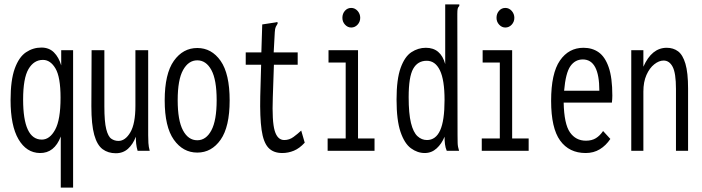

<svg xmlns="http://www.w3.org/2000/svg" viewBox="-20 -685 3190 872"><path d="M256 167V-65Q227 11 161 10Q100 9 64 -52.5Q28 -114 28 -230Q28 -321 47 -373.5Q66 -426 98 -447.5Q130 -469 168 -469Q203 -469 225 -447Q247 -425 258 -388V-457H312V167ZM170 -51Q206 -51 230.5 -96Q255 -141 255 -241Q255 -335 232 -374Q209 -413 175 -413Q134 -413 109.5 -371.5Q85 -330 85 -233Q85 -51 170 -51Z M506 11Q471 11 446 -7.5Q421 -26 408 -72.5Q395 -119 395 -202L396 -457H454V-202Q454 -132 462.5 -98.5Q471 -65 485.5 -55Q500 -45 518 -45Q549 -45 572 -84Q595 -123 595 -205V-457H653V-71Q653 -53 654 -35.5Q655 -18 660 0H605Q600 -17 598.5 -32Q597 -47 597 -64Q584 -30 561.5 -9.5Q539 11 506 11Z M876 8Q811 8 769.5 -50.5Q728 -109 728 -229Q728 -350 769.5 -408.5Q811 -467 876 -467Q941 -467 982 -408.5Q1023 -350 1023 -229Q1023 -109 982 -50.5Q941 8 876 8ZM876 -48Q916 -48 940 -93Q964 -138 964 -230Q964 -323 940 -367Q916 -411 876 -411Q836 -411 811.5 -367Q787 -323 787 -230Q787 -138 811 -93Q835 -48 876 -48Z M1262 10Q1221 10 1198.5 -14.5Q1176 -39 1168 -95.5Q1160 -152 1162 -248L1166 -391H1096V-447H1167L1171 -574L1230 -583L1240 -585L1241 -578Q1236 -570 1232.5 -563Q1229 -556 1228 -539L1223 -447H1332V-391H1224L1219 -243Q1215 -134 1227.5 -91.5Q1240 -49 1271 -49Q1294 -49 1313 -63Q1332 -77 1348 -92L1364 -37Q1340 -11 1314.5 -0.5Q1289 10 1262 10Z M1468 0V-56H1550V-401H1472V-457H1606V-56H1681V0ZM1575 -560Q1559 -560 1547 -573Q1535 -586 1535 -604Q1535 -623 1546.5 -636Q1558 -649 1575 -649Q1592 -649 1604 -635.5Q1616 -622 1616 -604Q1616 -586 1604 -573Q1592 -560 1575 -560Z M1909 10Q1876 10 1846.5 -11.5Q1817 -33 1799 -86Q1781 -139 1781 -233Q1781 -325 1799.5 -376.5Q1818 -428 1848.5 -448Q1879 -468 1914 -468Q1982 -468 2002 -394V-665H2066V-658Q2060 -652 2058.5 -645Q2057 -638 2057 -621L2058 -71Q2058 -53 2058.5 -35.5Q2059 -18 2065 0H2009Q2003 -14 2001 -30Q1999 -46 1999 -64Q1986 -32 1963 -11Q1940 10 1909 10ZM1919 -49Q1959 -49 1979 -93Q1999 -137 1999 -231Q1999 -322 1978 -365.5Q1957 -409 1918 -409Q1877 -409 1856.5 -372.5Q1836 -336 1836 -244Q1836 -169 1846.5 -126.5Q1857 -84 1876 -66.5Q1895 -49 1919 -49Z M2168 0V-56H2250V-401H2172V-457H2306V-56H2381V0ZM2275 -560Q2259 -560 2247 -573Q2235 -586 2235 -604Q2235 -623 2246.5 -636Q2258 -649 2275 -649Q2292 -649 2304 -635.5Q2316 -622 2316 -604Q2316 -586 2304 -573Q2292 -560 2275 -560Z M2640 10Q2565 10 2524 -46.5Q2483 -103 2483 -227Q2483 -352 2523 -410Q2563 -468 2630 -468Q2670 -468 2699 -447.5Q2728 -427 2744.5 -379.5Q2761 -332 2761 -251Q2761 -235 2759 -219H2540Q2542 -122 2568.5 -84Q2595 -46 2641 -46Q2668 -46 2686.5 -57.5Q2705 -69 2719 -90L2752 -54Q2732 -24 2704 -7Q2676 10 2640 10ZM2542 -273H2702Q2702 -415 2627 -415Q2592 -415 2570.5 -384.5Q2549 -354 2542 -273Z M2847 0V-457H2902V-382Q2940 -468 3008 -468Q3038 -468 3059.5 -452Q3081 -436 3093 -395.5Q3105 -355 3105 -283V0H3050V-281Q3050 -353 3035 -381.5Q3020 -410 2994 -410Q2973 -410 2951.5 -393Q2930 -376 2916 -344.5Q2902 -313 2902 -269V0Z"/></svg>

Font: Inconsolata ExtraCondensed
Style: Regular
Weight: 400
Width: 2
Monospace: yes
Designer: Raph Levien, Cyreal, Brenton Simpson
Foundry: Raph Levien, Cyreal, Google
Version: Version 3.000; ttfautohint (v1.8.2.53-6de2)